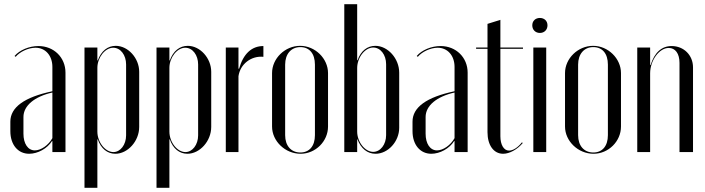

<svg xmlns="http://www.w3.org/2000/svg" viewBox="-20 -720 3340 909"><path d="M29 -99C29 -35 65 8 118 8C159 8 204 -17 226 -52H228V0H290V-376C290 -448 235 -502 162 -502C118 -502 73 -483 49 -455L54 -451C74 -475 114 -494 148 -494C195 -494 228 -457 228 -403V-288C95 -260 29 -212 29 -144ZM145 -8C112 -8 91 -40 91 -87V-166C91 -220 144 -263 228 -282V-66C210 -33 174 -8 145 -8Z M380 169H441V-60H443C458 -16 489 8 526 8C585 8 639 -52 639 -119V-380C639 -445 586 -503 528 -503C490 -503 459 -479 443 -434H441V-495H380ZM441 -97V-399C441 -447 477 -494 516 -494C551 -494 577 -459 577 -415V-79C577 -35 550 0 517 0C478 0 441 -47 441 -97Z M721 169H782V-60H784C799 -16 830 8 867 8C926 8 980 -52 980 -119V-380C980 -445 927 -503 869 -503C831 -503 800 -479 784 -434H782V-495H721ZM782 -97V-399C782 -447 818 -494 857 -494C892 -494 918 -459 918 -415V-79C918 -35 891 0 858 0C819 0 782 -47 782 -97Z M1049 -495V0H1109V-359C1117 -417 1170 -457 1227 -451V-502C1171 -502 1132 -465 1112 -395H1109V-495Z M1401 -503C1329 -503 1268 -443 1268 -374V-121C1268 -52 1330 8 1403 8C1474 8 1533 -51 1533 -121V-374C1533 -443 1472 -503 1401 -503ZM1402 -497C1445 -497 1471 -466 1471 -414V-80C1471 -29 1445 2 1402 2C1358 2 1330 -30 1330 -80V-414C1330 -464 1358 -497 1402 -497Z M1610 0H1671V-61H1672C1689 -16 1720 8 1758 8C1817 8 1870 -50 1870 -115V-376C1870 -443 1816 -503 1757 -503C1719 -503 1688 -479 1673 -435H1671V-700H1610ZM1671 -398C1671 -448 1708 -495 1747 -495C1781 -495 1808 -461 1808 -416V-80C1808 -36 1781 -1 1747 -1C1708 -1 1671 -48 1671 -97Z M1933 -99C1933 -35 1969 8 2022 8C2063 8 2108 -17 2130 -52H2132V0H2194V-376C2194 -448 2139 -502 2066 -502C2022 -502 1977 -483 1953 -455L1958 -451C1978 -475 2018 -494 2052 -494C2099 -494 2132 -457 2132 -403V-288C1999 -260 1933 -212 1933 -144ZM2049 -8C2016 -8 1995 -40 1995 -87V-166C1995 -220 2048 -263 2132 -282V-66C2114 -33 2078 -8 2049 -8Z M2362 8C2392 8 2429 -12 2455 -43L2451 -46C2432 -22 2409 -7 2390 -7C2365 -7 2349 -35 2349 -75V-489H2456V-495H2349V-626L2288 -607V-495H2234V-489H2288V-94C2288 -33 2317 8 2362 8Z M2500 -600C2500 -579 2515 -564 2536 -564C2557 -564 2572 -579 2572 -600C2572 -621 2557 -635 2536 -635C2515 -635 2500 -621 2500 -600ZM2505 -495V0H2566V-495Z M2788 -503C2716 -503 2655 -443 2655 -374V-121C2655 -52 2717 8 2790 8C2861 8 2920 -51 2920 -121V-374C2920 -443 2859 -503 2788 -503ZM2789 -497C2832 -497 2858 -466 2858 -414V-80C2858 -29 2832 2 2789 2C2745 2 2717 -30 2717 -80V-414C2717 -464 2745 -497 2789 -497Z M3060 -412H3058V-495H2997V0H3058V-373C3058 -434 3101 -493 3146 -493C3177 -493 3197 -467 3197 -422V0H3261V-401C3261 -459 3217 -502 3160 -502C3113 -502 3079 -472 3060 -412Z"/></svg>

Font: Moniqa Display
Style: Regular
Weight: 400
Designer: Rajesh Rajput
Foundry: Rajesh Rajput
Version: Version 1.000